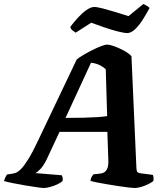

<svg xmlns="http://www.w3.org/2000/svg" viewBox="-63 -944 832 964"><path d="M157 0Q150 0 125 -3.5Q100 -7 67 -12.5Q34 -18 4 -24Q-26 -30 -43 -35Q-40 -45 -35.5 -54.5Q-31 -64 -27 -68L-7 -71Q3 -72 15 -76Q27 -80 42.5 -95.5Q58 -111 79.5 -145.5Q101 -180 130 -242L322 -645Q332 -654 353 -666.5Q374 -679 398.5 -691.5Q423 -704 444 -712Q465 -720 475 -720Q488 -720 511.5 -711.5Q535 -703 559 -690Q583 -677 597 -662L622 -99Q623 -84 627 -80Q631 -76 642 -74L704 -66Q706 -63 707.5 -55.5Q709 -48 707 -35Q697 -27 679.5 -18.5Q662 -10 644 -5Q626 0 613 0Q606 0 584 -2.5Q562 -5 532.5 -9.5Q503 -14 473.5 -19Q444 -24 421.5 -28.5Q399 -33 391 -36Q393 -49 397.5 -56.5Q402 -64 407 -69L429 -71Q447 -72 458.5 -78Q470 -84 476 -98.5Q482 -113 481 -140L476 -282H236L171 -143Q156 -112 139 -94.5Q122 -77 114 -75L247 -64Q250 -59 251.5 -50.5Q253 -42 251 -35Q243 -27 225 -18.5Q207 -10 187.5 -5Q168 0 157 0ZM266 -352Q317 -352 357 -353Q397 -354 426.5 -356Q456 -358 475 -361L468 -596Q453 -610 434 -618.5Q415 -627 394 -629ZM576 -778Q561 -778 529 -786Q497 -794 461 -806.5Q425 -819 395 -830L317 -780Q311 -784 301.5 -791Q292 -798 290 -809Q307 -832 328 -855Q349 -878 371 -893.5Q393 -909 410 -909Q425 -909 455 -901Q485 -893 520 -882.5Q555 -872 582 -863L657 -924Q663 -920 672 -916Q681 -912 688 -904Q673 -876 654.5 -846.5Q636 -817 615.5 -797.5Q595 -778 576 -778Z"/></svg>

Font: Texturina Medium 12pt ExtraBold
Style: Italic
Weight: 800
Italic angle: -11°
Version: Version 1.002